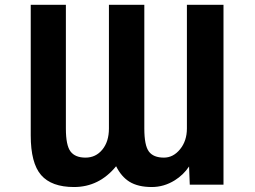

<svg xmlns="http://www.w3.org/2000/svg" viewBox="-20 -752 1040 784"><path d="M743.2 -732.4H892.6V2H754.9L752 -72.3Q729.5 -38.1 693.4 -15.6Q649.4 11.7 599.6 11.7Q543.9 11.7 508.8 -9.8Q475.6 -30.3 454.1 -73.2Q384.8 11.7 282.2 11.7Q190.4 11.7 147.9 -37.1Q105.5 -85.9 105.5 -199.2V-732.4H249V-227.5Q249 -158.2 268.1 -133.3Q287.1 -108.4 329.1 -108.4Q371.1 -108.4 397.9 -141.1Q424.8 -173.8 424.8 -227.5V-732.4H569.3V-227.5Q569.3 -158.2 587.9 -133.3Q606.4 -108.4 649.4 -108.4Q687.5 -108.4 715.3 -142.6Q743.2 -176.8 743.2 -227.5Z"/></svg>

Font: Gen Shin Gothic Monospace Bold
Style: Bold
Weight: 700
Designer: [Source Han Sans]
Ryoko NISHIZUKA  (kana & ideographs); Paul D. Hunt (Latin, Greek & Cyrillic); Wenlong ZHANG  (bopomofo
Version: Version 1.002.20150607